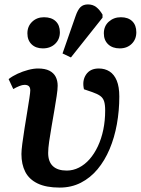

<svg xmlns="http://www.w3.org/2000/svg" viewBox="-20 -835 637 869"><path d="M250 14Q189 14 150.5 -4.5Q112 -23 94.5 -57Q77 -91 77 -138Q77 -154 81 -185Q85 -216 91 -253.5Q97 -291 103 -327.5Q109 -364 113 -390.5Q117 -417 117 -426Q117 -439 110.5 -445Q104 -451 91 -451Q81 -451 67.5 -445.5Q54 -440 40 -432L19 -477Q37 -491 60 -501.5Q83 -512 107.5 -518.5Q132 -525 152 -525Q184 -525 203.5 -515Q223 -505 232 -487.5Q241 -470 241 -447Q241 -430 236.5 -400.5Q232 -371 226 -335.5Q220 -300 213.5 -263Q207 -226 202.5 -194.5Q198 -163 198 -143Q198 -103 219.5 -83Q241 -63 282 -63Q311 -63 337.5 -76.5Q364 -90 385.5 -114.5Q407 -139 423 -173Q439 -207 447.5 -248Q456 -289 456 -335Q456 -362 451 -377Q446 -392 433.5 -401Q421 -410 398 -418L360 -431Q351 -470 369.5 -497.5Q388 -525 427 -525Q455 -525 476 -511.5Q497 -498 508.5 -470Q520 -442 520 -398Q520 -334 509 -273Q498 -212 476 -160Q454 -108 421.5 -69Q389 -30 346 -8Q303 14 250 14ZM301 -575 263 -593 322 -762Q332 -791 344.5 -803Q357 -815 378 -815Q400 -815 415.5 -803Q431 -791 444 -769V-755ZM174 -616Q142 -616 123 -634.5Q104 -653 104 -684Q104 -716 125.5 -736.5Q147 -757 179 -757Q213 -757 232 -739Q251 -721 251 -689Q251 -657 229.5 -636.5Q208 -616 174 -616ZM522 -616Q489 -616 469.5 -634.5Q450 -653 450 -684Q450 -717 472.5 -737Q495 -757 527 -757Q560 -757 578.5 -739Q597 -721 597 -689Q597 -657 576 -636.5Q555 -616 522 -616Z"/></svg>

Font: Literata 18pt SemiBold
Style: Italic
Weight: 600
Italic angle: -2°
Designer: Latin by Veronika Burian and Jose Scaglione. Greek by Irene Vlachou. Cyrillic by Vera Evstafieva
Foundry: TypeTogether
Version: Version 3.103;gftools[0.9.29]